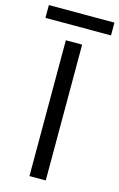

<svg xmlns="http://www.w3.org/2000/svg" viewBox="-180 -902 595 956"><g transform="rotate(15 117.0 -424.0)"><path d="M75 0V-700H159V0ZM-52 -847.5H286V-781.5H-52Z"/></g></svg>

Font: Urbanist Medium
Style: Regular
Weight: 500
Designer: Corey Hu
Foundry: Corey Hu
Version: Version 1.321; ttfautohint (v1.8.4.7-5d5b)